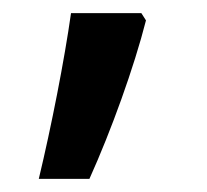

<svg xmlns="http://www.w3.org/2000/svg" viewBox="-20 -141 315 292"><path d="M202 -110 195 -121H88C78 -50 58 52 39 131H116C149 58 184 -39 202 -110Z"/></svg>

Font: Noto Sans Cherokee Medium
Style: Regular
Weight: 500
Designer: Monotype Design Team
Foundry: Monotype Imaging Inc.
Version: Version 2.001